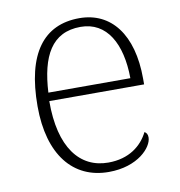

<svg xmlns="http://www.w3.org/2000/svg" viewBox="-67 -605 634 678"><g transform="rotate(-10 249.5 -266.5)"><path d="M270 10C375 10 429 -51 429 -86C429 -97 425 -103 418 -107C395 -61 349 -23 274 -23C172 -23 105 -106 106 -273H446V-294C446 -452 375 -543 261 -543C133 -543 62 -451 62 -262C62 -88 142 10 270 10ZM402 -303H108C115 -432 156 -512 260 -512C354 -512 401 -427 402 -303Z"/></g></svg>

Font: Noto Serif Sinhala ExtraLight
Style: Regular
Weight: 200
Designer: Jelle Bosma - Monotype Design Team
Foundry: Monotype Imaging Inc.
Version: Version 2.007